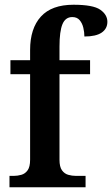

<svg xmlns="http://www.w3.org/2000/svg" viewBox="-20 -790 473 810"><path d="M20 0V-48H38Q54 -48 70 -52.5Q86 -57 96.5 -71.5Q107 -86 107 -116V-477H24V-536H107V-579Q107 -670 152.5 -720Q198 -770 290 -770Q373 -770 403 -749Q433 -728 433 -698Q433 -669 409 -652.5Q385 -636 336 -636Q336 -654 331.5 -673Q327 -692 316 -705Q305 -718 285 -718Q256 -718 243.5 -688Q231 -658 231 -593V-536H360V-477H231V-116Q231 -86 241.5 -71.5Q252 -57 268 -52.5Q284 -48 300 -48H341V0Z"/></svg>

Font: Noto Serif Thai SemiCondensed SemiBold
Style: Regular
Weight: 600
Width: 4
Designer: Monotype Design Team
Foundry: Monotype Imaging Inc.
Version: Version 2.002; ttfautohint (v1.8.4.7-5d5b)